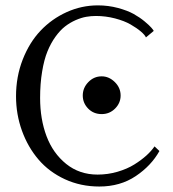

<svg xmlns="http://www.w3.org/2000/svg" viewBox="-20 -678 639 708"><path d="M355 -257.3C374.5 -257.3 391 -264.2 404.5 -277.8C418.1 -291.5 424.8 -307.5 424.8 -325.7C424.8 -344.9 417.6 -361.5 403.3 -375.5C389 -389.5 372.9 -396.5 355 -396.5C335.8 -396.5 319.3 -389.4 305.7 -375.2C292 -361.1 285.2 -344.6 285.2 -325.7C285.2 -307.5 291.7 -291.5 304.9 -277.8C318.1 -264.2 334.8 -257.3 355 -257.3ZM567.9 -121.1 549.8 -138.2C542.3 -127.1 532.4 -116 520 -104.7C507.6 -93.5 492.8 -82.4 475.3 -71.5C457.9 -60.6 437.3 -51.7 413.6 -44.7C389.8 -37.7 365.2 -34.2 339.8 -34.2C295.2 -34.2 256.7 -47.3 224.1 -73.5C191.6 -99.7 167.4 -133.8 151.6 -175.8C135.8 -217.8 127.9 -264.8 127.9 -316.9C127.9 -352.1 130.4 -384.4 135.3 -413.8C140.1 -443.3 146.7 -468.2 155 -488.5C163.3 -508.9 173.2 -526.9 184.6 -542.7C196 -558.5 207.8 -571.1 220 -580.6C232.2 -590 245.2 -597.7 259 -603.8C272.9 -609.8 285.8 -613.9 297.9 -616C309.9 -618.1 321.9 -619.1 334 -619.1C357.7 -619.1 381.1 -616.1 404.1 -610.1C427 -604.1 446.1 -596.7 461.4 -587.9C476.7 -579.1 489.4 -570.4 499.5 -561.8C509.6 -553.1 515.8 -545.9 518.1 -540L546.9 -564C546.2 -565.9 543.4 -569.8 538.3 -575.7C533.3 -581.5 524.9 -589.4 513.2 -599.1C501.5 -608.9 488 -618 472.9 -626.5C457.8 -634.9 438.4 -642.3 414.8 -648.7C391.2 -655 366.5 -658.2 340.8 -658.2C300.8 -658.2 262.5 -649.9 225.8 -633.3C189.2 -616.7 157.1 -593.9 129.6 -564.9C102.1 -536 80.2 -500.4 63.7 -458.3C47.3 -416.1 39.1 -371.1 39.1 -323.2C39.1 -278.6 46.4 -236.2 61 -195.8C75.7 -155.4 96 -120 122.1 -89.6C148.1 -59.2 180.5 -35 219.2 -17.1C258 0.8 300.3 9.8 346.2 9.8C397.6 9.8 442.4 -3 480.5 -28.6C518.6 -54.1 547.7 -85 567.9 -121.1Z"/></svg>

Font: Linux Biolinum G
Style: Bold
Weight: 700
Designer: Philipp H. Poll
Foundry: Philipp H. Poll
Version: Version 1.1.0